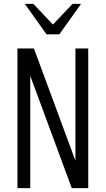

<svg xmlns="http://www.w3.org/2000/svg" viewBox="-20 -970 545 990"><path d="M70 0V-720H155L379 -114L369 -112V-720H435V0H350L126 -606L136 -608V0ZM220 -793 108 -950H152L282 -813H224L354 -950H398L286 -793Z"/></svg>

Font: Instrument Sans Condensed
Style: Regular
Weight: 400
Width: 3
Designer: Rodrigo Fuenzalida
Foundry: fragTYPE
Version: Version 1.000;gftools[0.9.28]